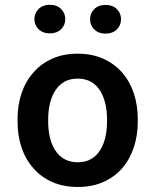

<svg xmlns="http://www.w3.org/2000/svg" viewBox="-20 -759 640 790"><path d="M52.2 -269V-258.8Q52.2 -200.7 68.8 -151.6Q85.4 -102.5 117.7 -66.4Q148.9 -30.3 195.1 -10Q241.2 10.3 300.3 10.3Q358.9 10.3 404.8 -10Q450.7 -30.3 482.4 -66.4Q513.7 -102.5 530.3 -151.6Q546.9 -200.7 546.9 -258.8V-269Q546.9 -326.7 530.3 -375.7Q513.7 -424.8 482.4 -460.9Q450.2 -497.1 404.3 -517.6Q358.4 -538.1 299.3 -538.1Q240.7 -538.1 194.8 -517.6Q148.9 -497.1 117.7 -460.9Q85.4 -424.8 68.8 -375.7Q52.2 -326.7 52.2 -269ZM178.2 -258.8V-269Q178.2 -302.7 185.3 -332.8Q192.4 -362.8 207 -385.7Q221.7 -409.2 244.6 -422.4Q267.6 -435.5 299.3 -435.5Q331.5 -435.5 354.5 -422.4Q377.4 -409.2 392.1 -385.7Q406.2 -362.8 413.3 -332.8Q420.4 -302.7 420.4 -269V-258.8Q420.4 -224.1 413.3 -193.8Q406.2 -163.6 392.1 -141.1Q377.4 -117.7 354.5 -104.5Q331.5 -91.3 300.3 -91.3Q268.1 -91.3 244.9 -104.5Q221.7 -117.7 207 -141.1Q192.4 -163.6 185.3 -193.8Q178.2 -224.1 178.2 -258.8ZM121.6 -680.2Q121.6 -655.3 139.2 -638.4Q156.7 -621.6 185.1 -621.6Q213.4 -621.6 231 -638.4Q248.5 -655.3 248.5 -680.2Q248.5 -705.1 231.2 -722.2Q213.9 -739.3 185.1 -739.3Q156.2 -739.3 138.9 -722.2Q121.6 -705.1 121.6 -680.2ZM350.6 -680.2Q350.6 -654.8 368.2 -637.7Q385.7 -620.6 414.1 -620.6Q442.9 -620.6 460.4 -637.7Q478 -654.8 478 -680.2Q478 -704.6 460.7 -721.7Q443.4 -738.8 414.1 -738.8Q385.3 -738.8 367.9 -721.7Q350.6 -704.6 350.6 -680.2Z"/></svg>

Font: Roboto Mono SemiBold
Style: Regular
Weight: 600
Monospace: yes
Designer: Google
Version: Version 3.000